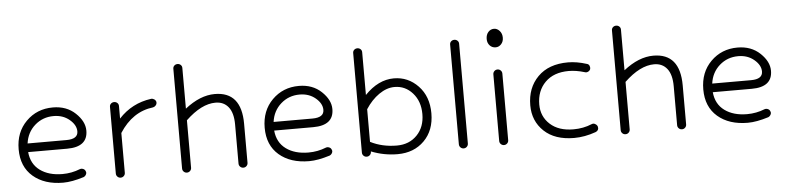

<svg xmlns="http://www.w3.org/2000/svg" viewBox="-41 -808 4199 1020"><g transform="rotate(-5 2058.5 -298.0)"><path d="M262 7Q162 7 101.5 -45Q41 -97 41 -190Q41 -281 98.5 -338.5Q156 -396 241 -396Q314 -396 361 -351.5Q408 -307 408 -258Q408 -171 298 -171H90Q96 -107 142.5 -73Q189 -39 262 -39Q311 -39 356 -57Q365 -60 374 -56Q383 -52 386 -43Q390 -35 385.5 -26Q381 -17 372 -13Q308 7 262 7ZM241 -350Q183 -350 141 -313Q99 -276 91 -217H298Q360 -217 360 -258Q360 -292 325.5 -321Q291 -350 241 -350Z M544 -17V-373Q544 -383 551 -389.5Q558 -396 568 -396Q578 -396 585 -389.5Q592 -383 592 -373V-306Q662 -382 765 -396Q774 -397 782 -391.5Q790 -386 792 -377Q793 -367 787 -359.5Q781 -352 772 -350Q661 -337 592 -229V-17Q592 -7 585 0Q578 7 568 7Q558 7 551 0Q544 -7 544 -17Z M897 -13V-545Q897 -555 904 -561.5Q911 -568 921 -568Q931 -568 938 -561.5Q945 -555 945 -545V-328Q1026 -392 1104 -392Q1246 -392 1246 -221V-13Q1246 -3 1239 4Q1232 11 1222 11Q1212 11 1205 4Q1198 -3 1198 -13V-221Q1198 -283 1173 -314.5Q1148 -346 1104 -346Q1029 -346 945 -266V-13Q945 -3 938 4Q931 11 921 11Q911 11 904 4Q897 -3 897 -13Z M1574 7Q1474 7 1413.5 -45Q1353 -97 1353 -190Q1353 -281 1410.5 -338.5Q1468 -396 1553 -396Q1626 -396 1673 -351.5Q1720 -307 1720 -258Q1720 -171 1610 -171H1402Q1408 -107 1454.5 -73Q1501 -39 1574 -39Q1623 -39 1668 -57Q1677 -60 1686 -56Q1695 -52 1698 -43Q1702 -35 1697.5 -26Q1693 -17 1684 -13Q1620 7 1574 7ZM1553 -350Q1495 -350 1453 -313Q1411 -276 1403 -217H1610Q1672 -217 1672 -258Q1672 -292 1637.5 -321Q1603 -350 1553 -350Z M1856 -14V-545Q1856 -555 1863 -561.5Q1870 -568 1880 -568Q1890 -568 1897 -561.5Q1904 -555 1904 -545V-317Q1976 -392 2059 -392Q2135 -392 2188.5 -336Q2242 -280 2242 -190Q2242 -99 2187 -44Q2132 11 2045 11Q1972 11 1904 -16V-14Q1904 -4 1897 3Q1890 10 1880 10Q1870 10 1863 3Q1856 -4 1856 -14ZM2059 -346Q2017 -346 1976 -317.5Q1935 -289 1904 -241V-67Q1967 -35 2045 -35Q2111 -35 2152.5 -78Q2194 -121 2194 -190Q2194 -258 2155 -302Q2116 -346 2059 -346Z M2373 -13V-545Q2373 -555 2380 -561.5Q2387 -568 2397 -568Q2407 -568 2414 -561.5Q2421 -555 2421 -545V-13Q2421 -3 2414 4Q2407 11 2397 11Q2387 11 2380 4Q2373 -3 2373 -13Z M2588 -12V-367Q2588 -377 2595 -384Q2602 -391 2612 -391Q2622 -391 2629 -384Q2636 -377 2636 -367V-12Q2636 -2 2629 5Q2622 12 2612 12Q2602 12 2595 5Q2588 -2 2588 -12ZM2613 -509Q2594 -509 2581.5 -522.5Q2569 -536 2569 -557Q2569 -580 2581.5 -594Q2594 -608 2612 -608Q2629 -608 2642 -593.5Q2655 -579 2655 -557Q2655 -536 2642.5 -522.5Q2630 -509 2613 -509Z M2987 7Q2884 7 2826.5 -47.5Q2769 -102 2769 -186Q2769 -279 2827 -337.5Q2885 -396 2988 -396Q3035 -396 3088 -379Q3097 -377 3101 -368.5Q3105 -360 3103 -351Q3100 -342 3091 -337.5Q3082 -333 3074 -336Q3028 -350 2988 -350Q2908 -350 2862.5 -304.5Q2817 -259 2817 -186Q2817 -122 2862.5 -80.5Q2908 -39 2987 -39Q3040 -39 3085 -58Q3094 -62 3103 -57.5Q3112 -53 3116 -45Q3123 -23 3102 -14Q3043 7 2987 7Z M3236 -13V-545Q3236 -555 3243 -561.5Q3250 -568 3260 -568Q3270 -568 3277 -561.5Q3284 -555 3284 -545V-328Q3365 -392 3443 -392Q3585 -392 3585 -221V-13Q3585 -3 3578 4Q3571 11 3561 11Q3551 11 3544 4Q3537 -3 3537 -13V-221Q3537 -283 3512 -314.5Q3487 -346 3443 -346Q3368 -346 3284 -266V-13Q3284 -3 3277 4Q3270 11 3260 11Q3250 11 3243 4Q3236 -3 3236 -13Z M3913 7Q3813 7 3752.5 -45Q3692 -97 3692 -190Q3692 -281 3749.5 -338.5Q3807 -396 3892 -396Q3965 -396 4012 -351.5Q4059 -307 4059 -258Q4059 -171 3949 -171H3741Q3747 -107 3793.5 -73Q3840 -39 3913 -39Q3962 -39 4007 -57Q4016 -60 4025 -56Q4034 -52 4037 -43Q4041 -35 4036.5 -26Q4032 -17 4023 -13Q3959 7 3913 7ZM3892 -350Q3834 -350 3792 -313Q3750 -276 3742 -217H3949Q4011 -217 4011 -258Q4011 -292 3976.5 -321Q3942 -350 3892 -350Z"/></g></svg>

Font: Hoogli
Style: Regular
Weight: 400
Designer: Anand Singh Naorem
Foundry: Brand New Type
Version: Version 1.00 b007